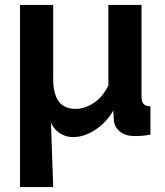

<svg xmlns="http://www.w3.org/2000/svg" viewBox="-20 -544 668 776"><path d="M61 -524H195V-225Q195 -104 285 -104Q322 -104 358.5 -127.5Q395 -151 418 -199V-524H552V-154Q552 -133 560 -124Q568 -115 588 -114V0Q567 4 552 5Q537 6 525 6Q488 6 465 -12Q442 -30 440 -60L438 -98Q429 -80 412.5 -61Q396 -42 374.5 -26Q353 -10 327.5 0Q302 10 276 10Q256 10 241 4Q226 -2 215 -10.5Q204 -19 196.5 -29.5Q189 -40 186 -49L195 212H61Z"/></svg>

Font: IngvarSans
Style: Bold
Weight: 700
Version: Version 3.000